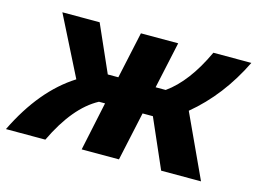

<svg xmlns="http://www.w3.org/2000/svg" viewBox="-121 -658 1060 791"><g transform="rotate(15 409.0 -262.5)"><path d="M-44 0Q47 -187 183 -273L56 -525H215L303 -326H348L391 -525H550L507 -326H550Q636 -387 700 -525H862Q786 -369 664 -268L788 0H618L527 -208H483L438 0H279L323 -208H297Q198 -155 124 0Z"/></g></svg>

Font: Raleway-v4020 ExtraBold
Style: Italic
Weight: 800
Italic angle: -12°
Designer: Matt McInerney, Pablo Impallari, Rodrigo Fuenzalida
Foundry: Matt McInerney, Pablo Impallari, Rodrigo Fuenzalida
Version: Version 4.020;PS 004.020;hotconv 1.0.88;makeotf.lib2.5.64775